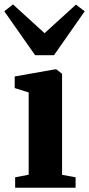

<svg xmlns="http://www.w3.org/2000/svg" viewBox="-41 -874 414 894"><path d="M29.5 0V-48.5L92.5 -60.5V-443.5L27.5 -464V-518L214.5 -551H221.5L248 -530.5V-60L311 -48.5V0ZM122.5 -617 -21 -821.5 19.5 -853.5 166.5 -719.5 312.5 -852.5 353.5 -821.5 210.5 -617Z"/></svg>

Font: Merriweather 60pt ExtraBold
Style: Regular
Weight: 800
Version: Version 2.100